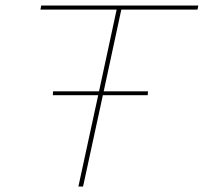

<svg xmlns="http://www.w3.org/2000/svg" viewBox="-20 -678 741 698"><path d="M698 -643H421L357 -346H518L517 -332H354L282 0H265L337 -332H172L173 -346H340L404 -643H127L130 -658H701Z"/></svg>

Font: EauTestInfant Thin
Style: Italic
Weight: 250
Italic angle: -12°
Designer: Christian Thalmann (Catharsis Fonts)
Version: Version 0.001;PS 000.001;hotconv 1.0.88;makeotf.lib2.5.64775